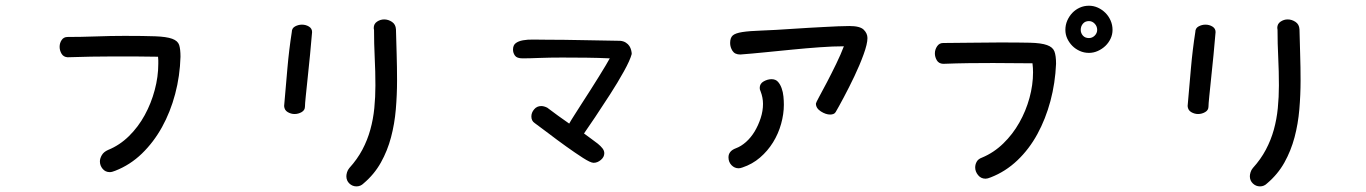

<svg xmlns="http://www.w3.org/2000/svg" viewBox="-20 -621 4868 684"><path d="M220.7 -417Q206.1 -418 199.2 -429.7Q192.4 -441.4 192.4 -454.1Q192.4 -467.8 199.7 -478.5Q207 -489.3 220.7 -489.3Q267.6 -489.3 320.8 -491.2Q374 -493.2 423.8 -493.2Q493.2 -493.2 533.2 -491.7Q573.2 -490.2 593.3 -482.9Q613.3 -475.6 618.2 -460.9Q623 -446.3 623 -418.9Q621.1 -350.6 604 -286.1Q586.9 -221.7 557.1 -168Q527.3 -114.3 485.4 -73.7Q443.4 -33.2 390.6 -12.7Q378.9 -7.8 371.1 -7.8Q355.5 -7.8 345.7 -19.5Q335.9 -31.2 335.9 -45.9Q335.9 -56.6 342.8 -68.4Q349.6 -80.1 365.2 -86.9Q406.2 -103.5 439.5 -136.2Q472.7 -168.9 495.6 -210.9Q518.6 -252.9 531.2 -300.3Q543.9 -347.7 543.9 -393.6Q543.9 -400.4 543.9 -406.2Q543.9 -412.1 543 -418.9Q499 -419.9 459 -419.9Q418.9 -419.9 381.8 -419.9Q308.6 -419.9 220.7 -417Z M1312.5 -514.6Q1311.5 -517.6 1311.5 -521.5Q1311.5 -536.1 1323.2 -543.9Q1335 -551.8 1348.6 -551.8Q1363.3 -551.8 1376.5 -543Q1389.6 -534.2 1390.6 -516.6Q1391.6 -473.6 1393.1 -427.7Q1394.5 -381.8 1394.5 -334Q1394.5 -283.2 1390.1 -231.4Q1385.7 -179.7 1373 -131.8Q1360.4 -84 1336.9 -42Q1313.5 0 1275.4 32.2Q1264.6 43 1250 43Q1235.4 43 1224.6 32.7Q1213.9 22.5 1213.9 6.8Q1213.9 1 1216.3 -7.3Q1218.8 -15.6 1224.6 -22.5Q1252.9 -53.7 1271 -87.9Q1289.1 -122.1 1299.3 -159.2Q1309.6 -196.3 1313.5 -235.8Q1317.4 -275.4 1317.4 -316.4Q1317.4 -366.2 1314.9 -416Q1312.5 -465.8 1312.5 -514.6ZM1019.5 -506.8Q1019.5 -520.5 1031.2 -526.9Q1043 -533.2 1055.7 -533.2Q1069.3 -533.2 1080.6 -526.4Q1091.8 -519.5 1091.8 -506.8Q1088.9 -468.8 1084.5 -425.8Q1080.1 -382.8 1076.2 -344.7Q1072.3 -306.6 1069.3 -278.3Q1066.4 -250 1066.4 -241.2Q1066.4 -228.5 1054.7 -221.7Q1043 -214.8 1029.3 -214.8Q1016.6 -214.8 1004.9 -221.7Q993.2 -228.5 992.2 -243.2L1003.9 -377.9Q1006.8 -411.1 1010.7 -443.4Q1014.6 -475.6 1019.5 -506.8Z M2007.8 -180.7Q2013.7 -191.4 2025.9 -210.4Q2038.1 -229.5 2052.7 -252.4Q2067.4 -275.4 2083.5 -300.3Q2099.6 -325.2 2113.3 -347.7Q2127 -370.1 2137.7 -387.7Q2148.4 -405.3 2152.3 -413.1Q2113.3 -415 2068.8 -415.5Q2024.4 -416 1982.4 -416Q1938.5 -416 1901.9 -414.6Q1865.2 -413.1 1841.8 -413.1Q1821.3 -413.1 1814.5 -422.9Q1807.6 -432.6 1807.6 -444.3Q1807.6 -460 1817.4 -467.3Q1827.1 -474.6 1843.3 -477.5Q1859.4 -480.5 1881.3 -480Q1903.3 -479.5 1927.7 -479.5Q1986.3 -479.5 2056.2 -478Q2126 -476.6 2189.5 -475.6Q2201.2 -474.6 2209.5 -469.2Q2217.8 -463.9 2222.2 -457Q2226.6 -450.2 2228.5 -442.4Q2230.5 -434.6 2230.5 -428.7Q2224.6 -406.2 2202.6 -366.7Q2180.7 -327.1 2153.3 -284.7Q2126 -242.2 2100.1 -203.6Q2074.2 -165 2060.5 -145.5Q2073.2 -135.7 2086.4 -126.5Q2099.6 -117.2 2109.9 -108.9Q2120.1 -100.6 2126.5 -92.3Q2132.8 -84 2132.8 -75.2Q2132.8 -61.5 2120.6 -51.3Q2108.4 -41 2094.7 -41Q2084 -41 2056.6 -58.6Q2029.3 -76.2 1996.6 -99.6Q1963.9 -123 1932.6 -147Q1901.4 -170.9 1884.8 -182.6Q1873 -190.4 1873 -206.1Q1873 -219.7 1882.8 -231.4Q1892.6 -243.2 1908.2 -243.2Q1918 -243.2 1929.7 -237.3L1967.8 -209Z M2617.2 -426.8Q2597.7 -426.8 2589.4 -439.9Q2581.1 -453.1 2581.1 -467.8Q2581.1 -486.3 2590.3 -494.6Q2599.6 -502.9 2624.5 -506.8Q2649.4 -510.7 2693.8 -512.2Q2738.3 -513.7 2808.6 -518.6Q2835 -520.5 2862.8 -522Q2890.6 -523.4 2916.5 -524.9Q2942.4 -526.4 2965.3 -527.3Q2988.3 -528.3 3005.9 -528.3Q3043.9 -528.3 3057.1 -515.1Q3070.3 -502 3070.3 -485.4Q3070.3 -464.8 3056.6 -427.2Q3043 -389.6 3023.9 -349.6Q3004.9 -309.6 2985.8 -273.9Q2966.8 -238.3 2957 -221.7Q2954.1 -216.8 2948.7 -214.8Q2943.4 -212.9 2937.5 -212.9Q2921.9 -212.9 2904.3 -224.1Q2886.7 -235.4 2886.7 -252Q2886.7 -254.9 2898.4 -276.4Q2910.2 -297.9 2926.3 -328.6Q2942.4 -359.4 2959 -393.6Q2975.6 -427.7 2986.3 -456.1Q2947.3 -456.1 2899.9 -452.6Q2852.5 -449.2 2802.7 -444.3Q2752.9 -439.5 2704.6 -434.6Q2656.2 -429.7 2617.2 -426.8ZM2689.5 -295.9Q2686.5 -301.8 2686.5 -307.6Q2686.5 -323.2 2700.7 -331.1Q2714.8 -338.9 2728.5 -338.9Q2743.2 -338.9 2751.5 -329.6Q2759.8 -320.3 2764.6 -306.6Q2769.5 -293 2771 -277.3Q2772.5 -261.7 2772.5 -248Q2772.5 -214.8 2762.7 -179.7Q2752.9 -144.5 2733.9 -113.8Q2714.8 -83 2687.5 -59.6Q2660.2 -36.1 2625 -24.4Q2617.2 -21.5 2611.3 -21.5Q2596.7 -21.5 2585.9 -32.7Q2575.2 -43.9 2575.2 -60.5Q2575.2 -83 2601.6 -92.8Q2620.1 -99.6 2637.7 -115.2Q2655.3 -130.9 2668.5 -152.8Q2681.6 -174.8 2689.9 -200.2Q2698.2 -225.6 2698.2 -251Q2698.2 -273.4 2689.5 -295.9Z M3339.8 -393.6Q3324.2 -394.5 3317.4 -406.2Q3310.5 -418 3310.5 -430.7Q3310.5 -444.3 3318.4 -456.1Q3326.2 -467.8 3339.8 -467.8Q3386.7 -467.8 3439.5 -468.8Q3492.2 -469.7 3542 -469.7Q3609.4 -469.7 3649.4 -468.8Q3689.5 -467.8 3710 -460.4Q3730.5 -453.1 3736.3 -438Q3742.2 -422.9 3742.2 -393.6Q3739.3 -325.2 3722.2 -261.2Q3705.1 -197.3 3675.8 -143.6Q3646.5 -89.8 3604.5 -49.8Q3562.5 -9.8 3509.8 10.7Q3498 15.6 3491.2 15.6Q3474.6 15.6 3464.4 2.9Q3454.1 -9.8 3454.1 -24.4Q3454.1 -35.2 3459.5 -44.9Q3464.8 -54.7 3478.5 -59.6Q3520.5 -77.1 3554.2 -109.9Q3587.9 -142.6 3611.3 -184.1Q3634.8 -225.6 3647.5 -272Q3660.2 -318.4 3660.2 -363.3Q3660.2 -371.1 3659.7 -379.4Q3659.2 -387.7 3658.2 -395.5Q3621.1 -395.5 3586.4 -396Q3551.8 -396.5 3517.6 -396.5Q3474.6 -396.5 3431.6 -396Q3388.7 -395.5 3339.8 -393.6ZM3775.4 -514.6Q3775.4 -532.2 3782.2 -547.9Q3789.1 -563.5 3800.3 -575.2Q3811.5 -586.9 3826.7 -593.8Q3841.8 -600.6 3859.4 -600.6Q3876 -600.6 3891.1 -593.8Q3906.2 -586.9 3918 -575.2Q3929.7 -563.5 3936.5 -547.9Q3943.4 -532.2 3943.4 -514.6Q3943.4 -498 3936.5 -483.4Q3929.7 -468.8 3918 -457.5Q3906.2 -446.3 3891.1 -439.5Q3876 -432.6 3859.4 -432.6Q3841.8 -432.6 3826.7 -439.5Q3811.5 -446.3 3800.3 -457.5Q3789.1 -468.8 3782.2 -483.4Q3775.4 -498 3775.4 -514.6ZM3830.1 -514.6Q3830.1 -502.9 3837.9 -494.1Q3845.7 -485.4 3859.4 -485.4Q3871.1 -485.4 3879.9 -494.1Q3888.7 -502.9 3888.7 -514.6Q3888.7 -527.3 3879.9 -536.6Q3871.1 -545.9 3859.4 -545.9Q3845.7 -545.9 3837.9 -536.6Q3830.1 -527.3 3830.1 -514.6Z M4531.2 -514.6Q4530.3 -517.6 4530.3 -521.5Q4530.3 -536.1 4542 -543.9Q4553.7 -551.8 4567.4 -551.8Q4582 -551.8 4595.2 -543Q4608.4 -534.2 4609.4 -516.6Q4610.4 -473.6 4611.8 -427.7Q4613.3 -381.8 4613.3 -334Q4613.3 -283.2 4608.9 -231.4Q4604.5 -179.7 4591.8 -131.8Q4579.1 -84 4555.7 -42Q4532.2 0 4494.1 32.2Q4483.4 43 4468.8 43Q4454.1 43 4443.4 32.7Q4432.6 22.5 4432.6 6.8Q4432.6 1 4435.1 -7.3Q4437.5 -15.6 4443.4 -22.5Q4471.7 -53.7 4489.7 -87.9Q4507.8 -122.1 4518.1 -159.2Q4528.3 -196.3 4532.2 -235.8Q4536.1 -275.4 4536.1 -316.4Q4536.1 -366.2 4533.7 -416Q4531.2 -465.8 4531.2 -514.6ZM4238.3 -506.8Q4238.3 -520.5 4250 -526.9Q4261.7 -533.2 4274.4 -533.2Q4288.1 -533.2 4299.3 -526.4Q4310.5 -519.5 4310.5 -506.8Q4307.6 -468.8 4303.2 -425.8Q4298.8 -382.8 4294.9 -344.7Q4291 -306.6 4288.1 -278.3Q4285.2 -250 4285.2 -241.2Q4285.2 -228.5 4273.4 -221.7Q4261.7 -214.8 4248 -214.8Q4235.4 -214.8 4223.6 -221.7Q4211.9 -228.5 4210.9 -243.2L4222.7 -377.9Q4225.6 -411.1 4229.5 -443.4Q4233.4 -475.6 4238.3 -506.8Z"/></svg>

Font: Gamja Flower
Style: Regular
Weight: 400
Designer: YoonDesign Inc.
Foundry: YoonDesign Inc.
Version: Version 3.00;build 20171102